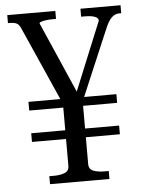

<svg xmlns="http://www.w3.org/2000/svg" viewBox="-52 -751 580 792"><g transform="rotate(-5 238.5 -355.0)"><path d="M64 -346H428V-310H64ZM64 -216H428V-180H64ZM205 -334 287 -335V-69Q287 -47 306 -40Q325 -33 350 -33H369V0H123V-33H142Q167 -33 186 -40Q205 -47 205 -69ZM280 -312H211L62 -648Q54 -668 42.5 -672.5Q31 -677 16 -677H8V-710H207V-677H195Q182 -677 168.5 -675.5Q155 -674 146 -671Q137 -668 138 -664L280 -339H253L382 -654Q383 -660 377.5 -665.5Q372 -671 359.5 -674Q347 -677 329 -677H311V-710H477V-677H469Q451 -677 437 -663.5Q423 -650 409 -616Z"/></g></svg>

Font: Roboto Serif 120pt ExtraCondensed
Style: Regular
Weight: 400
Width: 2
Designer: Greg Gazdowicz
Foundry: Commercial Type
Version: Version 1.008